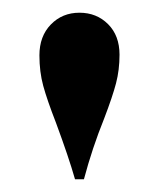

<svg xmlns="http://www.w3.org/2000/svg" viewBox="-20 -750 249 302"><path d="M168 -664Q168 -640 162.5 -619Q157 -598 144 -564Q125 -517 112 -468H98Q88 -503 68 -557Q54 -593 48 -615Q42 -637 42 -663Q42 -693 60 -711.5Q78 -730 105 -730Q132 -730 150 -712Q168 -694 168 -664Z"/></svg>

Font: Playfair Display SC
Style: Bold
Weight: 700
Designer: Claus Eggers Sørensen
Foundry: Claus Eggers Sørensen
Version: Version 1.200; ttfautohint (v1.6)